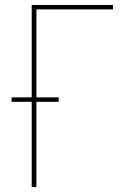

<svg xmlns="http://www.w3.org/2000/svg" viewBox="-20 -755 540 775"><path d="M108 0V-344H27V-362H108V-735H436V-717H127V-362H217V-344H127V0Z"/></svg>

Font: Zed Mono Thin
Style: Regular
Weight: 100
Monospace: yes
Designer: Belleve Invis
Foundry: Belleve Invis
Version: Version 1.0.0; ttfautohint (v1.8.4)